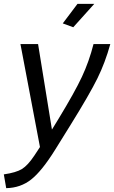

<svg xmlns="http://www.w3.org/2000/svg" viewBox="-55 -750 591 994"><path d="M324.2 -608.9 270 -628.9 346.2 -730H433.1ZM-35.2 152.8Q28.3 143.6 58.6 125Q88.9 106.4 123 55.2L151.9 11.2L50.8 -522H142.1L213.9 -79.1L248 -134.8Q332 -272.9 369.1 -352.3Q406.2 -431.6 429.2 -522H516.1Q489.3 -425.3 449.2 -344Q409.2 -262.7 310.1 -103L230 25.9Q161.6 135.7 106.4 179.2Q51.3 222.7 -22.9 224.1Z"/></svg>

Font: Rawline Medium
Style: Italic
Weight: 500
Italic angle: -12°
Designer: Matt McInerney, Pablo Impallari, Rodrigo Fuenzalida
Foundry: Matt McInerney, Pablo Impallari, Rodrigo Fuenzalida
Version: Version 4.020;PS 004.020;hotconv 1.0.88;makeotf.lib2.5.64775